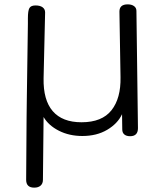

<svg xmlns="http://www.w3.org/2000/svg" viewBox="-20 -620 753 881"><path d="M613 -32Q613 5 577 5Q560 5 550.5 -3Q541 -11 541 -26Q541 -66 540 -96Q520 -53 472 -24.5Q424 4 358 4Q298 4 250.5 -20Q203 -44 180 -83L177 205Q177 222 166.5 231.5Q156 241 137 241Q100 241 100 205L102 -82Q103 -111 103 -162Q107 -478 108 -511V-536Q108 -571 115 -583Q122 -595 143 -595Q164 -595 175.5 -586.5Q187 -578 187 -563L180 -261Q178 -161 222 -110Q266 -59 354 -59Q448 -59 491.5 -114Q535 -169 533 -266L528 -567Q528 -600 566 -600Q584 -600 595 -592Q606 -584 606 -570Z"/></svg>

Font: Mali
Style: Regular
Weight: 400
Version: Version 1.000; ttfautohint (v1.6)